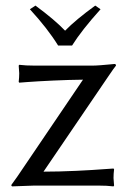

<svg xmlns="http://www.w3.org/2000/svg" viewBox="-20 -664 456 687"><path d="M188 -501Q150.4 -562 86.9 -630.9L106.9 -644Q176.3 -592.8 212.9 -554.2Q252 -594.2 320.8 -644L339.8 -630.9Q272 -555.7 237.8 -501ZM135.7 -49.8Q189.9 -49.8 252.4 -52.7Q314.9 -55.7 350.6 -58.6L386.2 -61L388.2 -58.1Q386.2 -42.5 386.2 -26.9Q386.2 -26.4 388.2 0L386.2 2.9Q363.3 0 330.1 0H104L22.9 2.9L20 -1.5Q21 -2.9 42 -32.2L276.9 -378.9Q226.1 -378.4 168.9 -375.7Q111.8 -373 80.1 -370.6L48.8 -368.2L46.9 -371.1Q48.8 -386.7 48.8 -401.9Q48.8 -402.8 46.9 -429.2L48.8 -432.1Q71.3 -429.2 105 -429.2H309.1Q321.8 -429.2 340.8 -430.7Q359.9 -432.1 374 -433.6Q388.2 -435.1 389.6 -435.1Q395 -435.1 395 -429.2Q389.6 -423.3 365.2 -387.2Z"/></svg>

Font: Linux Biolinum G
Style: Regular
Weight: 400
Designer: Philipp H. Poll
Foundry: Philipp H. Poll
Version: Version 1.1.0 ; ttfautohint (v1.6)